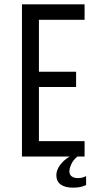

<svg xmlns="http://www.w3.org/2000/svg" viewBox="-20 -720 470 883"><path d="M330 -390V-320H159V-71H369V0H336Q317 15 308 35Q299 55 299 69Q300 85 311 92Q322 99 337 99Q351 99 359.5 96.5Q368 94 376 90V131Q361 138 347 140.5Q333 143 315 143Q281 143 260.5 129.5Q240 116 239 87Q239 63 255.5 40Q272 17 300 0H81V-700H369V-629H159V-390Z"/></svg>

Font: Bebas Neue Regular
Style: Regular
Weight: 400
Designer: Ryoichi Tsunekawa & LGV (GE)
Foundry: Free Software Foundation, Inc.
Version: Version 1.003 August 13, 2016